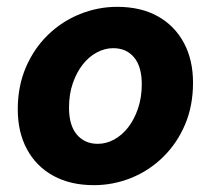

<svg xmlns="http://www.w3.org/2000/svg" viewBox="-20 -530 640 562"><path d="M255 12Q186 12 136 -15.5Q86 -43 59 -93Q32 -143 32 -210Q32 -278 56 -333.5Q80 -389 121 -428.5Q162 -468 214.5 -489Q267 -510 323 -510Q392 -510 441.5 -482.5Q491 -455 518 -405Q545 -355 545 -288Q545 -220 521.5 -165Q498 -110 457 -70Q416 -30 363.5 -9Q311 12 255 12ZM266 -109Q291 -109 314 -121.5Q337 -134 355 -157Q373 -180 384 -212.5Q395 -245 395 -283Q395 -335 372.5 -362Q350 -389 311 -389Q287 -389 263.5 -376.5Q240 -364 222 -341Q204 -318 193 -286Q182 -254 182 -215Q182 -163 205 -136Q228 -109 266 -109Z"/></svg>

Font: Source Code Pro ExtraLight ExtraBold
Style: Italic
Weight: 800
Italic angle: -11°
Monospace: yes
Version: Version 1.016;hotconv 1.0.116;makeotfexe 2.5.65601